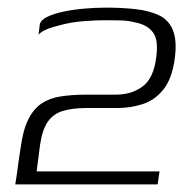

<svg xmlns="http://www.w3.org/2000/svg" viewBox="-20 -483 505 503"><path d="M20 0Q24 -24 27 -47.5Q30 -71 34 -95Q40 -142 54 -170Q68 -198 89 -212Q110 -226 139.5 -230.5Q169 -235 205 -235Q226 -235 244.5 -235Q263 -235 283 -235Q324 -235 353 -256Q382 -277 389 -331Q396 -378 380.5 -398.5Q365 -419 331 -425Q315 -429 297 -429.5Q279 -430 257 -430Q230 -430 198.5 -427.5Q167 -425 141 -418Q129 -415 117 -411.5Q105 -408 95.5 -403Q86 -398 81 -392Q81 -395 82 -401Q83 -407 83.5 -412.5Q84 -418 84 -418Q86 -430 103 -438.5Q120 -447 146 -452.5Q172 -458 201.5 -460.5Q231 -463 258 -463Q300 -463 335.5 -459Q371 -455 396.5 -443Q422 -431 433 -404Q444 -377 438 -331Q431 -277 408 -248.5Q385 -220 353 -210Q321 -200 288 -200Q269 -200 248.5 -200Q228 -200 206 -200Q170 -200 145 -192.5Q120 -185 105.5 -164.5Q91 -144 85 -104L76 -34H398L393 0Z"/></svg>

Font: Genos Thin Light
Style: Italic
Weight: 300
Italic angle: -8°
Version: Version 1.010